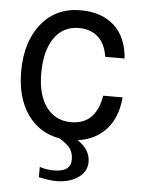

<svg xmlns="http://www.w3.org/2000/svg" viewBox="-53 -581 612 829"><g transform="rotate(5 253.0 -167.0)"><path d="M354 111Q354 153 316 179Q278 205 222 205Q194 205 146 195V150Q172 160 209 160Q281 160 281 106Q281 79 268 60Q255 41 220 20Q132 5 81 -67.5Q30 -140 30 -253Q30 -383 93.5 -461Q157 -539 263 -539Q354 -539 408.5 -490Q463 -441 470 -348H386Q378 -403 346 -432.5Q314 -462 262 -462Q194 -462 155.5 -406.5Q117 -351 117 -253Q117 -160 156 -107Q195 -54 264 -54Q371 -54 392 -180H476Q469 -94 423 -42Q377 10 299 21Q354 57 354 111Z"/></g></svg>

Font: ColatingCofangSans
Style: Regular
Weight: 400
Foundry: GNU
Version: Version 412.227;June 27, 2022;FontCreator 11.0.0.2412 32-bit